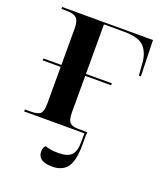

<svg xmlns="http://www.w3.org/2000/svg" viewBox="-136 -629 796 926"><g transform="rotate(20 261.5 -166.0)"><path d="M23 0H343V-10H298Q267 -10 254 -22.5Q241 -35 241 -76V-262H374V-272H241V-526H345Q413 -526 442 -501Q471 -476 478 -425L484 -351H494L489 -536H23V-526H52Q84 -526 99.5 -513Q115 -500 115 -459V-272H23V-262H115V-76Q115 -34 102 -22Q89 -10 48 -10H23ZM240 204Q293 204 317.5 170Q342 136 342 54V-10H332V42Q332 92 312.5 112Q293 132 246 132Q221 132 205 129Q189 126 178 122Q166 132 166 153Q166 204 240 204Z"/></g></svg>

Font: Noto Serif Display Semi
Style: Regular
Weight: 600
Designer: Monotype Design Team
Foundry: Monotype Imaging Inc.
Version: Version 1.900